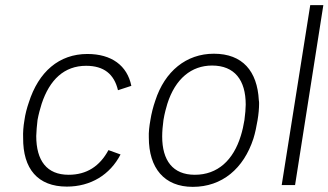

<svg xmlns="http://www.w3.org/2000/svg" viewBox="-20 -720 1278 747"><path d="M240 6C333 6 408 -40 449 -119L402 -136C368 -73 317 -40 247 -40C162 -40 121 -95 121 -191C122 -210 123 -231 126 -253C130 -275 136 -297 142 -316C173 -410 230 -464 315 -464C384 -464 424 -432 439 -369L491 -386C475 -465 414 -510 320 -510C210 -510 130 -441 92 -321C85 -301 78 -275 75 -252C71 -229 69 -204 70 -184C69 -63 127 6 240 6Z M730 7C844 7 928 -64 966 -181C973 -203 978 -229 982 -252C986 -275 988 -299 988 -316C988 -321 988 -326 987 -330C981 -443 924 -511 812 -511C705 -511 621 -443 584 -328C576 -305 569 -278 565 -252C561 -230 558 -205 559 -185C559 -66 619 7 730 7ZM738 -40C652 -40 611 -96 611 -189C611 -209 613 -231 616 -253C620 -278 627 -303 631 -316C662 -414 725 -465 805 -465C893 -465 936 -408 936 -313C936 -299 934 -275 931 -253C928 -234 923 -211 917 -192C888 -97 827 -40 738 -40Z M1076 0H1128L1238 -700H1187Z"/></svg>

Font: Arthouse Owned Light
Style: Italic
Weight: 300
Italic angle: -10°
Designer: Jeremy Tribby
Foundry: Tribby Type
Version: Version 1.000;PS 001.000;hotconv 1.0.88;makeotf.lib2.5.64775